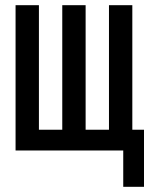

<svg xmlns="http://www.w3.org/2000/svg" viewBox="-20 -580 585 740"><path d="M310 -560V-80H400V-560H490V-80H535V140H455V0H40V-560H130V-80H220V-560Z"/></svg>

Font: Tektur Condensed
Style: Regular
Weight: 400
Width: 3
Designer: Adam Jagosz
Foundry: Adam Jagosz
Version: Version 1.005;gftools[0.9.30]